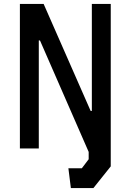

<svg xmlns="http://www.w3.org/2000/svg" viewBox="-20 -750 660 970"><path d="M452 200 539.5 90.5V-730H444V-189.5H438L200.5 -730H80.5V0H176V-545.5H182L428 17.5V54.5L393.5 100H325.5L338 200Z"/></svg>

Font: Monaspace Krypton Medium
Style: Regular
Weight: 500
Designer: Riley Cran & the Lettermatic Team
Foundry: Lettermatic
Version: Version 1.101 (Monaspace Krypton)